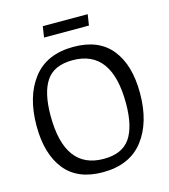

<svg xmlns="http://www.w3.org/2000/svg" viewBox="-129 -992 972 1103"><g transform="rotate(-15 357.0 -440.0)"><path d="M46 -345Q46 -520 127 -625Q208 -730 368 -730Q518 -730 593.5 -636Q669 -542 669 -375Q669 -200 587.5 -95Q506 10 346 10Q196 10 121 -84.5Q46 -179 46 -345ZM576 -339Q576 -657 343 -657Q233 -657 186 -588Q139 -519 139 -381Q139 -63 371 -63Q481 -63 528.5 -132Q576 -201 576 -339ZM229 -890H496L486 -825H219Z"/></g></svg>

Font: Enriqueta
Style: Regular
Weight: 400
Designer: Viviana Monsalve, Gustavo Ibarra
Foundry: 72Puntos
Version: Version 2.000